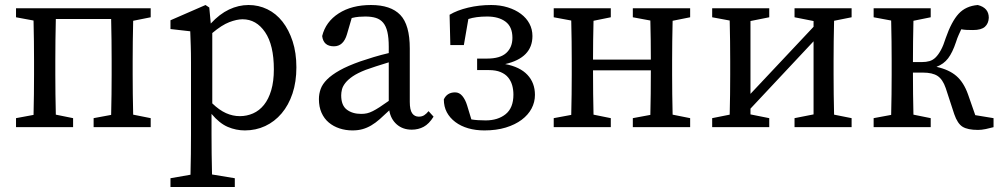

<svg xmlns="http://www.w3.org/2000/svg" viewBox="-20 -508 4004 767"><path d="M44 0V-36L114 -49Q115 -87 115.5 -131Q116 -175 116 -210V-265Q116 -299 115.5 -343.5Q115 -388 114 -426L44 -439V-475H582V-439L512 -425Q511 -387 510.5 -343Q510 -299 510 -265V-210Q510 -175 510.5 -131.5Q511 -88 512 -50L582 -36V0H354V-36L424 -49Q425 -87 425.5 -131Q426 -175 426 -210V-265Q426 -300 425.5 -347Q425 -394 424 -432H203Q202 -394 201.5 -347Q201 -300 201 -265V-210Q201 -175 201.5 -131.5Q202 -88 203 -50L272 -36V0Z M1074 -231Q1074 -328 1039 -379.5Q1004 -431 949 -431Q926 -431 896 -419.5Q866 -408 828 -376V-95Q856 -68 883 -56Q910 -44 938 -44Q966 -44 991 -55Q1016 -66 1034.5 -89Q1053 -112 1063.5 -147.5Q1074 -183 1074 -231ZM743 28V-258Q743 -299 742 -326Q741 -353 740 -383L661 -392V-427L801 -488L816 -478L822 -414Q857 -452 895 -470Q933 -488 973 -488Q1013 -488 1048 -471Q1083 -454 1108.5 -421.5Q1134 -389 1149 -343Q1164 -297 1164 -239Q1164 -181 1148.5 -134.5Q1133 -88 1105 -55Q1077 -22 1039.5 -4.5Q1002 13 958 13Q923 13 890 -1Q857 -15 825 -53V27Q825 67 825.5 107Q826 147 827 189L918 204V239H661V204L741 190Q742 148 742.5 108.5Q743 69 743 28Z M1423 -53Q1436 -53 1446.5 -55.5Q1457 -58 1469 -64Q1481 -70 1496.5 -80Q1512 -90 1533 -105V-259Q1507 -251 1482 -243Q1457 -235 1441 -229Q1408 -216 1389 -203Q1370 -190 1359.5 -176.5Q1349 -163 1346 -150.5Q1343 -138 1343 -127Q1343 -87 1365.5 -70Q1388 -53 1423 -53ZM1625 10Q1589 10 1565 -11Q1541 -32 1535 -67Q1514 -47 1497 -32Q1480 -17 1463 -7Q1446 3 1428 8Q1410 13 1388 13Q1361 13 1336.5 5Q1312 -3 1293.5 -18.5Q1275 -34 1264.5 -57.5Q1254 -81 1254 -112Q1254 -133 1261 -152.5Q1268 -172 1286.5 -190.5Q1305 -209 1337 -227Q1369 -245 1420 -263Q1443 -271 1473 -280Q1503 -289 1533 -296V-321Q1533 -357 1527.5 -380.5Q1522 -404 1510.5 -417.5Q1499 -431 1481.5 -436.5Q1464 -442 1439 -442Q1428 -442 1414.5 -441Q1401 -440 1385 -436L1366 -371Q1352 -323 1314 -323Q1272 -323 1267 -364Q1281 -421 1333 -454.5Q1385 -488 1462 -488Q1541 -488 1579 -448.5Q1617 -409 1617 -314V-101Q1617 -69 1626.5 -55.5Q1636 -42 1653 -42Q1666 -42 1675 -48Q1684 -54 1692 -64L1712 -42Q1694 -13 1672.5 -1.5Q1651 10 1625 10Z M1915 13Q1880 13 1850.5 4.5Q1821 -4 1799 -20.5Q1777 -37 1765 -59.5Q1753 -82 1753 -111Q1766 -139 1798 -139Q1815 -139 1827 -124.5Q1839 -110 1846 -87L1863 -31Q1886 -27 1920 -27Q1969 -27 2000 -52Q2031 -77 2031 -130Q2031 -150 2026 -167.5Q2021 -185 2010 -198.5Q1999 -212 1980 -220Q1961 -228 1933 -228H1886V-274H1926Q1978 -274 2002.5 -296.5Q2027 -319 2027 -357Q2027 -401 1999.5 -421.5Q1972 -442 1926 -442Q1881 -442 1851 -432L1833 -328H1779L1776 -449Q1806 -467 1850 -477.5Q1894 -488 1942 -488Q1978 -488 2008.5 -478.5Q2039 -469 2061 -452.5Q2083 -436 2095 -413.5Q2107 -391 2107 -364Q2107 -277 1998 -252Q2057 -241 2087 -209Q2117 -177 2117 -129Q2117 -100 2103.5 -74.5Q2090 -49 2064 -29.5Q2038 -10 2000.5 1.5Q1963 13 1915 13Z M2192 0V-36L2262 -49Q2263 -87 2263.5 -131Q2264 -175 2264 -210V-265Q2264 -299 2263.5 -343.5Q2263 -388 2262 -426L2192 -439V-475H2420V-439L2351 -425Q2350 -389 2349.5 -346.5Q2349 -304 2349 -270H2580Q2580 -305 2579.5 -347.5Q2579 -390 2578 -426L2508 -439V-475H2737V-439L2667 -425Q2666 -387 2665.5 -343Q2665 -299 2665 -265V-210Q2665 -175 2665.5 -131.5Q2666 -88 2667 -50L2737 -36V0H2508V-36L2578 -49Q2579 -86 2579.5 -133Q2580 -180 2580 -227H2349Q2349 -180 2349.5 -133.5Q2350 -87 2351 -50L2420 -36V0Z M2825 0V-36L2895 -50Q2896 -87 2896.5 -131Q2897 -175 2897 -210V-265Q2897 -299 2896.5 -343.5Q2896 -388 2895 -426L2825 -439V-475H3053V-439L2978 -424V-133L3230 -401V-424L3154 -439V-475H3382V-439L3312 -425Q3311 -387 3310.5 -343Q3310 -299 3310 -265V-210Q3310 -175 3310.5 -131Q3311 -87 3312 -50L3382 -36V0H3154V-36L3230 -51V-343L2978 -74V-51L3053 -36V0Z M3470 0V-36L3540 -49Q3541 -87 3541.5 -131Q3542 -175 3542 -210V-265Q3542 -299 3541.5 -343.5Q3541 -388 3540 -426L3470 -439V-475H3698V-439L3629 -425Q3628 -387 3627.5 -341.5Q3627 -296 3627 -260H3662Q3680 -260 3693.5 -264Q3707 -268 3718 -279Q3729 -290 3739 -308.5Q3749 -327 3758 -356Q3781 -422 3809.5 -453Q3838 -484 3886 -488Q3930 -477 3930 -437Q3929 -414 3914.5 -401Q3900 -388 3867 -388Q3853 -388 3842 -388.5Q3831 -389 3820 -391Q3815 -380 3809.5 -368Q3804 -356 3799 -340Q3785 -298 3767.5 -275Q3750 -252 3721 -241Q3771 -230 3800.5 -204.5Q3830 -179 3847 -131L3876 -48L3949 -36V0Q3935 4 3918 7.5Q3901 11 3887 11Q3846 11 3825.5 -1.5Q3805 -14 3792 -52L3758 -156Q3746 -191 3725.5 -204.5Q3705 -218 3667 -218H3627Q3627 -178 3627.5 -132.5Q3628 -87 3629 -50L3698 -36V0Z"/></svg>

Font: Source Serif Pro
Style: Regular
Weight: 400
Designer: Frank Grießhammer
Foundry: Adobe Systems Incorporated
Version: Version 2.000;PS 1.000;hotconv 16.6.51;makeotf.lib2.5.65220